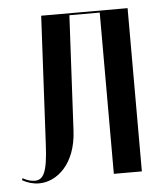

<svg xmlns="http://www.w3.org/2000/svg" viewBox="-43 -533 487 580"><g transform="rotate(-5 200.5 -243.0)"><path d="M2 -5C18 4 35 9 53 9C107 9 165 -40 170 -140L188 -489H280V0H365V-495H103L83 -106C79 -22 67 0 40 0C29 0 16 -4 4 -11Z"/></g></svg>

Font: Moniqa SemBd Display
Style: Regular
Weight: 600
Designer: Rajesh Rajput
Foundry: Rajesh Rajput
Version: Version 1.000